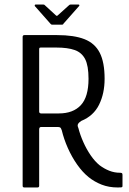

<svg xmlns="http://www.w3.org/2000/svg" viewBox="-20 -828 569 848"><path d="M88 0Q80 0 80 -7V-665Q80 -673 88 -673H232Q307 -673 353 -655Q399 -637 420.5 -595Q442 -553 442 -480Q442 -415 417.5 -365.5Q393 -316 339 -294Q328 -287 324.5 -280Q321 -273 326 -263Q334 -232 348 -200.5Q362 -169 380.5 -142Q399 -115 420 -98Q440 -83 462.5 -74Q485 -65 510 -65Q515 -65 518 -63.5Q521 -62 521 -56V-8Q521 -4 520 -2.5Q519 -1 515 -0.5Q511 0 500 0Q461 0 429 -12.5Q397 -25 371 -46Q344 -68 320.5 -101.5Q297 -135 279.5 -174.5Q262 -214 253 -252Q252 -256 249 -261.5Q246 -267 236 -267H161Q153 -267 153 -256V-7Q153 0 145 0ZM153 -335Q153 -331 155.5 -329Q158 -327 161 -327H240Q303 -327 337 -363.5Q371 -400 371 -480Q371 -538 356 -567Q341 -596 310 -607Q279 -618 229 -618H161Q156 -618 154.5 -616.5Q153 -615 153 -609ZM210 -719Q206 -719 203 -723L134 -801Q133 -803 133.5 -805.5Q134 -808 138 -808H171Q176 -808 178 -805L227 -760Q231 -756 235 -760L285 -805Q288 -808 292 -808H326Q330 -808 330.5 -805.5Q331 -803 329 -801L260 -723Q259 -719 254 -719Z"/></svg>

Font: Glory Thin
Style: Regular
Weight: 400
Version: Version 1.011